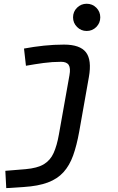

<svg xmlns="http://www.w3.org/2000/svg" viewBox="-20 -764 626 1019"><path d="M13.2 234.4 8.3 142.6 115.7 133.8Q178.2 128.4 212.6 107.7Q247.1 86.9 264.6 47.9Q282.2 8.8 292.5 -49.8L348.6 -364.7Q355.5 -402.3 344.7 -419.2Q334 -436 304.2 -436Q257.8 -436 210.9 -429.7Q164.1 -423.3 117.7 -415L107.4 -506.3Q159.7 -516.1 213.1 -521.7Q266.6 -527.3 319.8 -527.3Q404.8 -527.3 436.3 -486.3Q467.8 -445.3 451.7 -355L400.4 -65.4Q387.2 7.8 368.2 61Q349.1 114.3 316.9 149.9Q284.7 185.5 233.6 204.6Q182.6 223.6 106 228.5ZM439.9 -599.6Q410.2 -599.6 388.9 -620.8Q367.7 -642.1 367.7 -671.9Q367.7 -702.1 388.9 -723.1Q410.2 -744.1 439.9 -744.1Q470.2 -744.1 491.2 -723.1Q512.2 -702.1 512.2 -671.9Q512.2 -642.1 491.2 -620.8Q470.2 -599.6 439.9 -599.6Z"/></svg>

Font: Cascadia Mono NF
Style: Italic
Weight: 400
Italic angle: -10°
Monospace: yes
Designer: Aaron Bell
Foundry: Saja Typeworks
Version: Version 2404.023